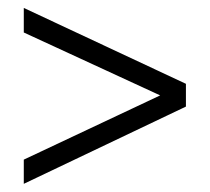

<svg xmlns="http://www.w3.org/2000/svg" viewBox="-20 -569 521 477"><path d="M39.1 -112.3V-172.4L377.9 -332L39.1 -488.3V-549.3L441.9 -360.8V-304.2Z"/></svg>

Font: Munson
Style: Regular
Weight: 400
Designer: Paul James MIller
Foundry: High-Logic / Made with FontCreator
Version: Version 2.10;May 5, 2019;FontCreator 11.5.0.2430 64-bit